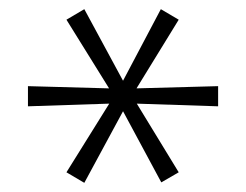

<svg xmlns="http://www.w3.org/2000/svg" viewBox="-20 -732 537 419"><path d="M164 -333 125 -356 221 -510 223 -506 41 -500V-544L223 -539L220 -536L125 -689L164 -712L250 -553H247L331 -712L370 -689L276 -536L272 -539L456 -544V-500L273 -506L276 -510L370 -356L332 -334L247 -492H250Z"/></svg>

Font: Nunito Sans 10pt Expanded ExtraLight
Style: Regular
Weight: 250
Width: 7
Designer: Vernon Adams
Foundry: Vernon Adams
Version: Version 3.101;gftools[0.9.27]